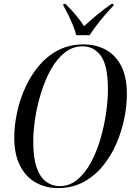

<svg xmlns="http://www.w3.org/2000/svg" viewBox="-20 -951 683 982"><path d="M277 11Q213 11 162.5 -17.5Q112 -46 82.5 -103.5Q53 -161 53 -247Q53 -310 67.5 -377Q82 -444 110.5 -506Q139 -568 181.5 -617.5Q224 -667 280.5 -695.5Q337 -724 407 -724Q467 -724 517.5 -698.5Q568 -673 598.5 -616.5Q629 -560 629 -469Q629 -410 615.5 -344Q602 -278 574.5 -215Q547 -152 505 -101Q463 -50 406 -19.5Q349 11 277 11ZM286 1Q336 1 376 -32.5Q416 -66 445.5 -121Q475 -176 494 -241.5Q513 -307 522.5 -373Q532 -439 532 -494Q532 -615 496.5 -664.5Q461 -714 402 -714Q351 -714 310.5 -681.5Q270 -649 240 -595Q210 -541 190 -476Q170 -411 160 -346.5Q150 -282 150 -228Q150 -144 167.5 -94Q185 -44 216 -21.5Q247 1 286 1ZM370 -771Q364 -795 352.5 -823Q341 -851 328 -877.5Q315 -904 304 -922L305 -931H315Q346 -900 369 -872.5Q392 -845 410 -817Q437 -842 472 -871.5Q507 -901 550 -931H561L560 -922Q488 -847 438 -771Z"/></svg>

Font: Noto Serif Display Condensed
Style: Italic
Weight: 400
Width: 3
Italic angle: -12°
Designer: Monotype Design Team
Foundry: Monotype Imaging Inc.
Version: Version 2.009